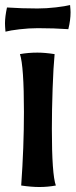

<svg xmlns="http://www.w3.org/2000/svg" viewBox="-27 -744 303 770"><path d="M58 0Q69 -154 69 -295Q69 -479 53 -527Q86 -533 123 -533Q153 -533 192 -527Q187 -475 184 -388.5Q181 -302 181 -227Q181 -44 197 0Q164 6 131 6Q99 6 58 0ZM-7 -650Q-7 -677 1 -714Q60 -710 123 -710Q159 -710 197.5 -714.5Q236 -719 254 -724Q256 -704 256 -695Q256 -663 247 -627Q190 -631 125 -631Q89 -631 51 -626.5Q13 -622 -5 -617Q-7 -639 -7 -650Z"/></svg>

Font: Mirza SemiBold
Style: Regular
Weight: 600
Designer: Arabic design by Kourosh Beigpour, Latin design by Eduardo Tunni, engineering by Lasse Fister
Version: Version 1.0010g